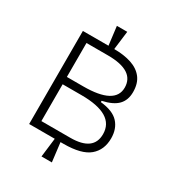

<svg xmlns="http://www.w3.org/2000/svg" viewBox="-212 -906 1055 1156"><g transform="rotate(30 315.5 -328.0)"><path d="M95 -6V-653H273L257 -782H329L313 -653Q381 -653 432.5 -636Q484 -619 512.5 -582Q541 -545 541 -485Q541 -429 508.5 -395Q476 -361 403 -345V-336Q490 -327 528 -285.5Q566 -244 566 -178Q566 -97 512 -51.5Q458 -6 334 -6H313L329 126H257L273 -6ZM150 -365H264Q484 -365 484 -483Q484 -601 299 -601H150ZM150 -58H351Q511 -58 511 -175Q511 -314 281 -314H150Z"/></g></svg>

Font: Bricolage Grotesque 10pt ExtraLight
Style: Regular
Weight: 200
Designer: Mathieu Triay
Foundry: Atelier Triay
Version: Version 1.000; ttfautohint (v1.8.4.7-5d5b);gftools[0.9.32]